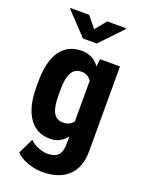

<svg xmlns="http://www.w3.org/2000/svg" viewBox="-174 -833 852 1124"><g transform="rotate(20 251.5 -271.0)"><path d="M33.7 -280.3Q33.7 -410.2 80.6 -474.1Q127.4 -538.1 211.9 -538.1Q283.7 -538.1 322.8 -481.4L328.1 -528.3H452.6V0Q452.6 101.1 396 154.5Q339.4 208 233.4 208Q189.9 208 142.1 190.7Q94.2 173.3 70.8 146.5L117.2 50.8Q136.7 71.3 168 84.2Q199.2 97.2 227.1 97.2Q273.4 97.2 293.7 75Q314 52.7 314.5 3.4V-42Q274.9 9.8 211.4 9.8Q127 9.8 80.8 -55.9Q34.7 -121.6 33.7 -241.2ZM171.9 -245.6Q171.9 -172.4 190.9 -138.9Q210 -105.5 251.5 -105.5Q293.9 -105.5 314.5 -136.2V-388.7Q293 -422.4 252.4 -422.4Q211.4 -422.4 191.7 -388.7Q171.9 -355 171.9 -280.3ZM235.8 -681.2 292.5 -750.5H409.7V-745.1L278.8 -607.9H192.9L62.5 -746.1V-750.5H179.7Z"/></g></svg>

Font: Roboto Condensed
Style: Bold
Weight: 700
Designer: Google
Version: Version 2.134; 2016